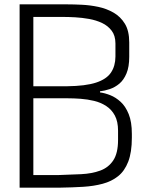

<svg xmlns="http://www.w3.org/2000/svg" viewBox="-20 -861 662 881"><path d="M70 0V-841H289.7Q318.2 -841 355.2 -839.2Q392.3 -837.5 430.4 -829.6Q468.5 -821.7 500.9 -803.1Q533.3 -784.5 553.2 -751.8Q573 -719.2 573 -666.2V-600.2Q573 -554.2 560.4 -524.1Q547.8 -494 527.7 -477.1Q507.5 -460.2 483.9 -452.3Q460.3 -444.5 438.8 -442V-437Q461.5 -434 486.3 -424.1Q511.2 -414.2 533.7 -393.6Q556.2 -373 570.6 -337.3Q585 -301.7 585 -247V-228.7Q585 -162.2 568.4 -119.2Q551.8 -76.3 521.9 -52.5Q492 -28.7 451.2 -17.8Q410.5 -6.8 361.2 -3.8Q312 -0.8 257.8 0ZM133 -57.7H247Q303 -59.3 352.4 -61.8Q401.8 -64.2 439.9 -78.2Q478 -92.2 499.8 -125.2Q521.7 -158.2 521.7 -219.2V-261.3Q521.7 -303.5 507 -330.9Q492.3 -358.3 467.2 -374.6Q442.2 -390.8 411.9 -398.1Q381.7 -405.3 350.2 -407.7Q318.7 -410 291 -410H133ZM133 -465.2H287.3Q372.7 -466.2 420.8 -482Q469 -497.8 489.2 -528Q509.5 -558.2 509.7 -601.3V-661.8Q509.5 -697.7 492.3 -720.2Q475.2 -742.8 448.1 -755.6Q421 -768.3 388.8 -774.1Q356.7 -779.8 325.4 -781.6Q294.2 -783.3 270 -783.3H133Z"/></svg>

Font: Matangi Light
Style: Regular
Weight: 300
Designer: Prashant Pant
Foundry: The Graphic Ant
Version: Version 3.002